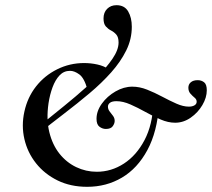

<svg xmlns="http://www.w3.org/2000/svg" viewBox="-20 -708 817 740"><path d="M316 12Q252 12 202 -12.5Q152 -37 119 -78.5Q86 -120 74 -172Q62 -224 74 -278Q86 -333 119 -375Q152 -417 200.5 -441Q249 -465 304 -465Q330 -465 355 -459.5Q380 -454 400 -441L317 -363Q305 -407 286 -421Q267 -435 250 -435Q226 -435 209.5 -417.5Q193 -400 182.5 -371.5Q172 -343 167 -310Q158 -248 170 -199Q182 -150 209 -116Q236 -82 273.5 -64Q311 -46 353 -46Q409 -46 457.5 -77.5Q506 -109 537 -168Q568 -227 571 -309L593 -303Q586 -200 548 -129.5Q510 -59 450 -23.5Q390 12 316 12ZM126 -191 112 -205Q143 -232 185 -265.5Q227 -299 271 -336Q315 -373 352.5 -410Q390 -447 413.5 -481.5Q437 -516 437 -544Q437 -565 428 -575Q419 -585 408 -590.5Q397 -596 388 -606Q379 -616 379 -637Q379 -660 393 -674Q407 -688 429 -688Q460 -688 474 -664Q488 -640 488 -605Q488 -557 466.5 -513.5Q445 -470 408.5 -429Q372 -388 325 -348.5Q278 -309 227 -270Q176 -231 126 -191ZM388 -211Q375 -211 363.5 -219.5Q352 -228 352 -250Q352 -280 372.5 -308.5Q393 -337 425 -355.5Q457 -374 490 -374Q518 -374 547 -362.5Q576 -351 605 -335.5Q634 -320 660 -308.5Q686 -297 708 -297Q721 -297 729.5 -302Q738 -307 738 -316Q738 -325 730 -331.5Q722 -338 714 -347Q706 -356 706 -370Q706 -383 715.5 -391Q725 -399 742 -399Q756 -399 766.5 -391Q777 -383 777 -360Q777 -332 760 -303Q743 -274 715 -254.5Q687 -235 655 -235Q628 -235 599 -247.5Q570 -260 540.5 -276.5Q511 -293 482.5 -305.5Q454 -318 429 -318Q412 -318 404 -312Q396 -306 396 -297Q396 -287 402.5 -278.5Q409 -270 415.5 -261.5Q422 -253 422 -242Q422 -232 414.5 -221.5Q407 -211 388 -211Z"/></svg>

Font: Cormorant Garamond Light
Style: Italic
Weight: 300
Italic angle: -10°
Designer: Christian Thalmann (Catharsis Fonts)
Foundry: Catharsis Fonts
Version: Version 4.001